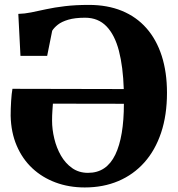

<svg xmlns="http://www.w3.org/2000/svg" viewBox="-20 -772 745 802"><path d="M334 11Q268 11 212.2 -9.8Q156.5 -30.5 115 -69.2Q73.5 -108 49.8 -163.5Q26 -219 24.5 -288.5Q24.5 -318.5 26.5 -350.2Q28.5 -382 32 -401L497 -400Q494 -493 476.8 -559.5Q459.5 -626 424.8 -662Q390 -698 335.5 -698Q293.5 -698 265.5 -689.8Q237.5 -681.5 221.5 -668.8Q205.5 -656 198 -643.5L177 -538.5H65.5L56.5 -714Q82 -714.5 110.2 -720.2Q138.5 -726 173 -733.5Q207.5 -741 251.2 -746.2Q295 -751.5 351.5 -751.5Q428.5 -751.5 489 -726.8Q549.5 -702 591.5 -654.5Q633.5 -607 655.5 -538.8Q677.5 -470.5 677.5 -384.5Q677.5 -291 653 -217.8Q628.5 -144.5 583 -93.5Q537.5 -42.5 474.5 -15.8Q411.5 11 334 11ZM347.5 -50Q387 -50 415.2 -69.2Q443.5 -88.5 461.5 -125.8Q479.5 -163 488.5 -216.5Q497.5 -270 497.5 -338.5L201 -339Q200 -325.5 198.8 -308Q197.5 -290.5 197.5 -268Q197.5 -231.5 206.8 -193Q216 -154.5 234.5 -122.2Q253 -90 281.2 -70Q309.5 -50 347.5 -50Z"/></svg>

Font: Merriweather 60pt ExtraBold
Style: Regular
Weight: 800
Version: Version 2.100